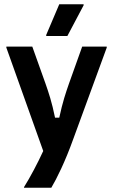

<svg xmlns="http://www.w3.org/2000/svg" viewBox="-20 -720 534 907"><path d="M298.3 -550 375 -695V-700H260L198.3 -555V-550ZM222.5 166.7C248.3 123.3 287.5 44.2 325.8 -62.5L484.2 -495V-500H368.3L305.8 -325C290.8 -281.7 275.8 -238.3 260 -164.2H240C225 -238.3 210 -281.7 195 -325L132.5 -500H10V-495L184.2 -6.7C157.5 51.7 122.5 117.5 93.3 164.2V166.7Z"/></svg>

Font: Familjen Grotesk SemiBold
Style: Regular
Weight: 600
Designer: Anders Wikstroem, Jonas Baeckman, Matilda Gysing, Kristian Moeller
Foundry: Familjen STHLM AB
Version: Version 2.000